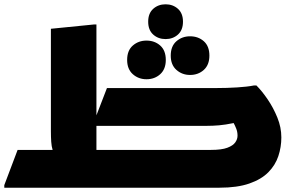

<svg xmlns="http://www.w3.org/2000/svg" viewBox="-20 -874 1380 894"><path d="M0 0V-12L62 -176H225Q220 -192 218.5 -214Q217 -236 217 -264V-740L417 -760H429V-337L478 -464H986Q1037 -464 1084.5 -467Q1132 -470 1162 -476H1174Q1200 -450 1226.5 -411Q1253 -372 1271.5 -326.5Q1290 -281 1290 -234Q1290 -189 1276 -147Q1262 -105 1229.5 -72Q1197 -39 1141 -19.5Q1085 0 1002 0ZM942 -288H429V-176H962Q1012 -176 1038.5 -186Q1065 -196 1075.5 -211Q1086 -226 1086 -242Q1086 -260 1080 -275Q1074 -290 1068 -301Q1029 -293 1000 -290.5Q971 -288 942 -288ZM751 -692Q717 -692 693.5 -713Q670 -734 670 -773Q670 -812 693.5 -833Q717 -854 751 -854Q785 -854 808.5 -833Q832 -812 832 -773Q832 -734 808.5 -713Q785 -692 751 -692ZM865 -525Q828 -525 801.5 -548.5Q775 -572 775 -615Q775 -659 801.5 -682Q828 -705 865 -705Q903 -705 929 -682Q955 -659 955 -615Q955 -572 929 -548.5Q903 -525 865 -525ZM662 -505Q625 -505 598.5 -528.5Q572 -552 572 -595Q572 -639 598.5 -662Q625 -685 662 -685Q700 -685 726 -662Q752 -639 752 -595Q752 -552 726 -528.5Q700 -505 662 -505Z"/></svg>

Font: Kufam Black
Style: Italic
Weight: 900
Italic angle: -11°
Designer: Artur Schmal
Foundry: Original Type
Version: Version 1.301; ttfautohint (v1.8.3)